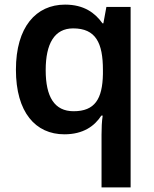

<svg xmlns="http://www.w3.org/2000/svg" viewBox="-20 -572 666 832"><path d="M420 11V240H546V-542H441L428 -471H424C392 -516 344 -552 262 -552C136 -552 49 -455 49 -270C49 -85 134 10 259 10C341 10 390 -26 419 -71H425C421 -46 420 -15 420 11ZM299 -90C216 -90 178 -152 178 -268C178 -383 216 -449 297 -449C395 -449 426 -386 426 -269V-251C424 -143 391 -90 299 -90Z"/></svg>

Font: Noto Sans Myanmar SemiBold
Style: Regular
Weight: 600
Designer: Monotype Design Team
Foundry: Monotype Imaging Inc.
Version: Version 2.107